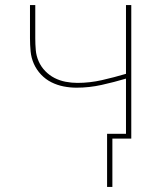

<svg xmlns="http://www.w3.org/2000/svg" viewBox="-20 -550 640 762"><path d="M405 192V-19H480V-238Q433 -224 383.5 -213Q334 -202 284 -202Q258 -202 232.5 -207Q207 -212 184 -223.5Q161 -235 143 -254Q125 -273 114.5 -296.5Q104 -320 101.5 -346Q99 -372 99 -398V-530H120V-398Q120 -374 122 -351Q124 -328 133.5 -306.5Q143 -285 159.5 -268Q176 -251 196.5 -240.5Q217 -230 240.5 -225.5Q264 -221 287 -221Q336 -221 384.5 -232Q433 -243 480 -257V-530H501V0H426V192Z"/></svg>

Font: Iosevka Curly Thin Extended
Style: Regular
Weight: 100
Width: 7
Monospace: yes
Designer: Belleve Invis
Foundry: Belleve Invis
Version: Version 11.1.0; ttfautohint (v1.8.3)